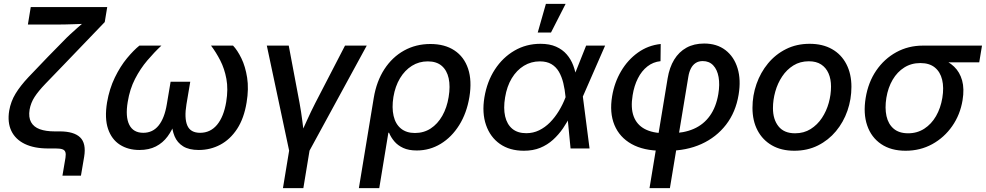

<svg xmlns="http://www.w3.org/2000/svg" viewBox="-20 -764 5073 988"><path d="M301.3 140.1 316.9 47.9Q319.8 29.3 316.4 18.8Q313 8.3 301.3 4.2Q289.6 0 267.6 0H228Q155.8 0 107.4 -23.4Q59.1 -46.9 38.3 -90.6Q17.6 -134.3 27.3 -194.3Q35.6 -242.2 60.1 -282.2Q84.5 -322.3 126 -366.5Q167.5 -410.6 226.6 -471.7L305.2 -551.8Q322.8 -570.3 341.3 -587.4Q359.9 -604.5 377.9 -620.4Q396 -636.2 413.3 -650.9Q430.7 -665.5 446.3 -678.7L440.4 -643.1Q421.4 -641.6 400.6 -640.9Q379.9 -640.1 358.4 -639.4Q336.9 -638.7 315.9 -638.2Q294.9 -637.7 275.4 -637.7H123.5L138.2 -727.5H531.7L519 -650.4L306.6 -429.2Q250 -370.6 213.6 -332.8Q177.2 -294.9 158 -265.1Q138.7 -235.4 132.3 -200.2Q126 -160.2 139.9 -135.3Q153.8 -110.4 184.8 -99.1Q215.8 -87.9 260.7 -87.9H286.6Q360.4 -87.9 392.3 -57.1Q424.3 -26.4 413.1 42.5L396.5 140.1Z M697.3 7.8Q639.2 7.8 596.7 -19.5Q554.2 -46.9 535.9 -101.1Q517.6 -155.3 530.8 -236.8Q543 -307.6 571 -365.2Q599.1 -422.9 633.5 -464.4Q668 -505.9 697.3 -529.3H810.5Q773.9 -495.1 738 -452.9Q702.1 -410.6 675 -358.2Q647.9 -305.7 637.2 -239.3Q624.5 -163.1 645.3 -121.8Q666 -80.6 717.3 -80.6Q766.1 -80.6 796.4 -118.4Q826.7 -156.2 838.4 -227.5L857.9 -343.3H959L939.5 -227.5Q927.7 -156.2 943.8 -118.4Q960 -80.6 1009.8 -80.6Q1062.5 -80.6 1096.9 -121.8Q1131.3 -163.1 1144 -239.3Q1154.8 -305.2 1145 -357.9Q1135.3 -410.6 1113.5 -452.9Q1091.8 -495.1 1065.9 -529.3H1179.2Q1201.7 -505.9 1222.2 -463.9Q1242.7 -421.9 1251.7 -364.5Q1260.7 -307.1 1249 -236.8Q1235.8 -155.3 1200.2 -100.8Q1164.6 -46.4 1113.5 -19.3Q1062.5 7.8 1002.9 7.8Q952.6 7.8 922.4 -11Q892.1 -29.8 878.4 -62.7Q864.7 -95.7 863.3 -137.7H881.8Q866.7 -94.7 842.3 -61.8Q817.9 -28.8 782.2 -10.5Q746.6 7.8 697.3 7.8Z M1469.2 17.6 1353 -529.3H1465.8L1521.5 -233.9Q1529.8 -189 1535.4 -144Q1541 -99.1 1546.9 -54.2H1518.6Q1539.1 -99.1 1559.3 -144Q1579.6 -189 1602.5 -233.9L1755.4 -529.3H1867.2L1569.3 17.6ZM1436 204.1 1470.2 -3.4H1575.2L1541 204.1Z M1826.7 204.1 1903.3 -260.3Q1917.5 -345.7 1958 -408Q1998.5 -470.2 2059.3 -503.9Q2120.1 -537.6 2194.8 -537.6Q2268.6 -537.6 2318.4 -504.6Q2368.2 -471.7 2388.7 -410.6Q2409.2 -349.6 2395.5 -265.1Q2381.8 -182.1 2343 -120.1Q2304.2 -58.1 2247.8 -23.9Q2191.4 10.3 2124.5 10.3Q2083 10.3 2054.9 -2.7Q2026.9 -15.6 2009.3 -36.4Q1991.7 -57.1 1981.9 -81.1H1978.5L1931.6 204.1ZM2115.2 -79.6Q2160.6 -79.6 2196.3 -102.8Q2231.9 -126 2255.9 -168Q2279.8 -210 2288.6 -264.6Q2297.9 -319.8 2288.8 -361.1Q2279.8 -402.3 2252.9 -425.3Q2226.1 -448.2 2181.2 -448.2Q2136.2 -448.2 2099.6 -425.3Q2063 -402.3 2038.3 -361.3Q2013.7 -320.3 2004.4 -265.1Q1995.6 -209.5 2005.4 -167.5Q2015.1 -125.5 2043.2 -102.5Q2071.3 -79.6 2115.2 -79.6Z M2675.8 11.7Q2602.5 11.7 2552.5 -23.4Q2502.4 -58.6 2481 -120.8Q2459.5 -183.1 2472.7 -263.2Q2486.3 -344.7 2526.6 -406.5Q2566.9 -468.3 2627.2 -503.4Q2687.5 -538.6 2761.2 -538.6Q2808.1 -538.6 2841.3 -523.9Q2874.5 -509.3 2896.2 -484.1Q2918 -459 2929.9 -427Q2941.9 -395 2946.8 -359.4H2979V-269L3013.7 0H2916L2890.1 -266.1Q2886.7 -303.2 2878.7 -336.4Q2870.6 -369.6 2856 -394.8Q2841.3 -419.9 2817.4 -434.1Q2793.5 -448.2 2757.8 -448.2Q2712.9 -448.2 2675.8 -425.5Q2638.7 -402.8 2613.5 -361.3Q2588.4 -319.8 2579.1 -262.7Q2569.8 -207 2579.3 -165.5Q2588.9 -124 2616.2 -101.3Q2643.6 -78.6 2688 -78.6Q2723.6 -78.6 2754.2 -93.5Q2784.7 -108.4 2810.1 -134Q2835.4 -159.7 2855.7 -192.9Q2876 -226.1 2890.1 -263.2L2996.1 -529.3H3093.8L2977.5 -263.2L2947.8 -171.9H2917Q2899.4 -136.2 2877 -103.5Q2854.5 -70.8 2825.7 -44.7Q2796.9 -18.6 2760 -3.4Q2723.1 11.7 2675.8 11.7ZM2747.1 -596.7 2789.1 -744.1H2890.6L2815.4 -596.7Z M3322.3 204.1 3415.5 -360.8Q3424.8 -417 3449.2 -457Q3473.6 -497.1 3512.5 -518.6Q3551.3 -540 3603.5 -540Q3668.9 -540 3713.1 -506.1Q3757.3 -472.2 3775.4 -412.8Q3793.5 -353.5 3780.8 -276.9Q3766.1 -187 3716.1 -122.3Q3666 -57.6 3589.4 -22.9Q3512.7 11.7 3417 11.7H3385.7Q3292 11.7 3230 -22.9Q3168 -57.6 3141.8 -120.8Q3115.7 -184.1 3129.9 -269Q3141.6 -339.4 3176 -397.7Q3210.4 -456.1 3262.7 -493.4Q3314.9 -530.8 3379.9 -537.6L3378.9 -449.2Q3340.8 -445.3 3311.3 -422.1Q3281.7 -398.9 3262.5 -360.8Q3243.2 -322.8 3235.4 -273.9Q3224.6 -209 3240.7 -165.5Q3256.8 -122.1 3297.6 -100.3Q3338.4 -78.6 3400.9 -78.6H3432.1Q3498.5 -78.6 3549.6 -100.8Q3600.6 -123 3632.8 -168Q3665 -212.9 3676.3 -279.8Q3684.6 -329.1 3677.7 -367.4Q3670.9 -405.8 3650.1 -427.7Q3629.4 -449.7 3596.2 -449.7Q3574.7 -449.7 3559.6 -439.7Q3544.4 -429.7 3535.2 -411.6Q3525.9 -393.6 3522 -368.7L3427.2 204.1Z M4067.4 11.7Q4000.5 11.7 3952.4 -15.9Q3904.3 -43.5 3878.2 -93Q3852.1 -142.6 3852.1 -209Q3852.1 -272.5 3872.8 -331.8Q3893.6 -391.1 3932.1 -437.7Q3970.7 -484.4 4024.9 -511.5Q4079.1 -538.6 4146 -538.6Q4213.4 -538.6 4261.5 -511.2Q4309.6 -483.9 4335.4 -433.8Q4361.3 -383.8 4361.3 -317.4Q4361.3 -253.4 4340.8 -194.3Q4320.3 -135.3 4281.7 -88.9Q4243.2 -42.5 4189 -15.4Q4134.8 11.7 4067.4 11.7ZM4071.3 -78.1Q4116.7 -78.1 4151.4 -99.9Q4186 -121.6 4209.5 -157Q4232.9 -192.4 4244.6 -234.6Q4256.3 -276.9 4256.3 -318.4Q4256.3 -357.4 4243.4 -386.7Q4230.5 -416 4205.3 -432.4Q4180.2 -448.7 4142.1 -448.7Q4097.2 -448.7 4062.7 -427.2Q4028.3 -405.8 4004.9 -370.6Q3981.4 -335.4 3969.5 -292.7Q3957.5 -250 3957.5 -207.5Q3957.5 -149.4 3986.1 -113.8Q4014.6 -78.1 4071.3 -78.1Z M4640.1 11.7Q4564.9 11.7 4514.2 -22.7Q4463.4 -57.1 4442.4 -118.4Q4421.4 -179.7 4434.6 -260.3Q4447.8 -340.8 4489 -401.1Q4530.3 -461.4 4592.3 -495.4Q4654.3 -529.3 4729 -529.3H5033.2L5019 -443.4H4803.7L4715.8 -439.5Q4669.4 -439.5 4633.3 -416.7Q4597.2 -394 4573.5 -353.8Q4549.8 -313.5 4541 -260.3Q4532.7 -208 4541.7 -166.7Q4550.8 -125.5 4578.6 -101.8Q4606.4 -78.1 4653.3 -78.1Q4699.7 -78.1 4736.3 -101.8Q4772.9 -125.5 4796.6 -166.5Q4820.3 -207.5 4829.1 -260.3Q4837.9 -313.5 4828.1 -353.8Q4818.4 -394 4790.5 -416.7Q4762.7 -439.5 4716.3 -439.5L4720.7 -477.1Q4773.9 -477.1 4817.1 -463.1Q4860.4 -449.2 4889.6 -421.1Q4918.9 -393.1 4930.9 -350.1Q4942.9 -307.1 4933.1 -248Q4920.9 -173.8 4879.9 -115Q4838.9 -56.2 4777.1 -22.2Q4715.3 11.7 4640.1 11.7Z"/></svg>

Font: Inter 24pt Medium
Style: Italic
Weight: 500
Italic angle: -9.3988°
Designer: Rasmus Andersson
Foundry: rsms
Version: Version 4.001;git-66647c0bb